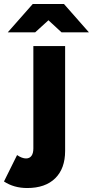

<svg xmlns="http://www.w3.org/2000/svg" viewBox="-87 -732 468 967"><path d="M-67 182 -1 49Q24 66 44 66Q62 66 71.5 53Q81 40 81 16V-500H241V28Q241 117 191 166Q141 215 50 215Q-17 215 -67 182ZM157 -630 90 -569H-48L78 -712H235L361 -569H223Z"/></svg>

Font: Oak Sans ExtraBold
Style: Regular
Weight: 800
Designer: Erik Kennedy, Walven
Foundry: Erik Kennedy, Walven
Version: Version 1.000